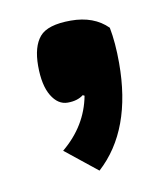

<svg xmlns="http://www.w3.org/2000/svg" viewBox="-52 -216 389 445"><g transform="rotate(-10 143.0 6.0)"><path d="M140 4Q126 15 103 15Q80 15 65 -10Q50 -35 50 -80.5Q50 -126 69 -148.5Q88 -171 142.5 -171Q197 -171 229 -139Q236 -103 236 -55Q236 103 148 183L73 123Q131 75 144 6Z"/></g></svg>

Font: Joti One
Style: Regular
Weight: 400
Designer: Eduardo Rodriguez Tunni
Foundry: Eduardo Rodriguez Tunni
Version: Version 1.001